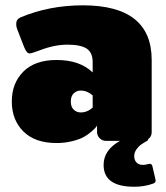

<svg xmlns="http://www.w3.org/2000/svg" viewBox="-20 -537 632 732"><path d="M287.5 -108.3Q312.5 -108.3 333.3 -126.7V-173.3Q312.5 -191.7 287.5 -191.7Q272.5 -191.7 261.2 -181.2Q250 -170.8 250 -150Q250 -129.2 261.2 -118.8Q272.5 -108.3 287.5 -108.3ZM195.8 -308.3Q284.2 -308.3 333.3 -260.8V-300Q333.3 -336.7 310.4 -351.7Q287.5 -366.7 237.5 -366.7Q187.5 -366.7 133.3 -345.8Q100.8 -333.3 92.5 -333.3Q81.7 -333.3 71.7 -358.3L45.8 -425Q41.7 -435 41.7 -445.8Q41.7 -463.3 58.3 -470.8Q168.3 -516.7 295.8 -516.7Q558.3 -516.7 558.3 -308.3V-33.3Q558.3 -15.8 545 -6.7V-5.8Q545 -2.5 540.8 0Q525 9.2 516.2 15.4Q507.5 21.7 499.6 33.3Q491.7 45 491.7 58.3Q491.7 73.3 500.4 82.5Q509.2 91.7 525 91.7Q534.2 91.7 545.8 88.3Q547.5 87.5 550.8 87.5Q558.3 87.5 560.8 95.8L572.5 145.8Q573.3 147.5 573.3 151.7Q573.3 159.2 565 162.5Q531.7 175 491.7 175Q375 175 375 91.7Q375 35 437.5 0H383.3Q370 0 360 -10Q350 -20 350 -33.3V-58.3Q348.3 -55.8 345 -51.2Q341.7 -46.7 328.3 -35Q315 -23.3 299.2 -14.6Q283.3 -5.8 255.4 1.2Q227.5 8.3 195.8 8.3Q113.3 8.3 69.2 -35.8Q25 -80 25 -150Q25 -220 69.2 -264.2Q113.3 -308.3 195.8 -308.3Z"/></svg>

Font: BoonTook Mon
Style: Regular
Weight: 400
Designer: Sungsit Sawaiwan
Foundry: FontUni
Version: Version 3.0